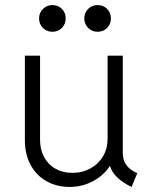

<svg xmlns="http://www.w3.org/2000/svg" viewBox="-20 -737 602 765"><path d="M79.1 -177.7V-515.1H139.6V-180.2Q139.6 -141.1 155.8 -111.1Q171.9 -81.1 200.9 -64.7Q230 -48.3 268.1 -48.3Q308.6 -48.3 340.8 -66.2Q373 -84 390.9 -114.7Q408.7 -145.5 408.7 -183.6V-515.1H469.2V-127.9Q469.2 -98.6 483.6 -79.1Q498 -59.6 526.9 -46.9L504.4 7.8Q470.2 -8.3 447.8 -29.5Q425.3 -50.8 418.5 -75.2H417.5Q391.6 -36.6 349.1 -14.4Q306.6 7.8 257.8 7.8Q205.1 7.8 164.6 -15.4Q124 -38.6 101.6 -80.6Q79.1 -122.6 79.1 -177.7ZM315.9 -663.6Q315.9 -686.5 331.3 -701.7Q346.7 -716.8 369.1 -716.8Q391.6 -716.8 406.7 -701.7Q421.9 -686.5 421.9 -663.6Q421.9 -641.1 406.7 -625.7Q391.6 -610.4 369.1 -610.4Q346.7 -610.4 331.3 -625.7Q315.9 -641.1 315.9 -663.6ZM135.7 -663.6Q135.7 -686 151.1 -701.4Q166.5 -716.8 188.5 -716.8Q211.4 -716.8 226.6 -701.7Q241.7 -686.5 241.7 -663.6Q241.7 -641.1 226.6 -625.7Q211.4 -610.4 188.5 -610.4Q166.5 -610.4 151.1 -625.7Q135.7 -641.1 135.7 -663.6Z"/></svg>

Font: Reddit Mono Light
Style: Regular
Weight: 300
Monospace: yes
Designer: Stephen Hutchings
Foundry: Reddit
Version: Version 1.011